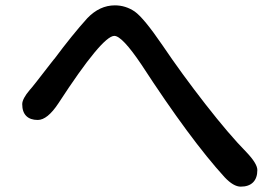

<svg xmlns="http://www.w3.org/2000/svg" viewBox="-20 -702 1040 717"><path d="M198 -316Q157 -254 121 -254Q93 -254 78 -269Q63 -284 63 -313Q63 -333 91 -366Q100 -375 170 -466Q184 -484 183 -482Q250 -572 306 -634Q352 -682 409 -682Q449 -682 483 -659Q517 -635 586 -534Q659 -426 747.5 -312.5Q836 -199 900 -134Q941 -91 941 -67Q941 -37 925 -21Q909 -5 879 -5Q852 -5 819 -40Q691 -180 508 -461Q436 -568 407 -568Q362 -568 198 -316Z"/></svg>

Font: 寒蝉全圆体 Bold
Style: Regular
Weight: 700
Designer: Warren2060
      Designed by Motoya company      

      [Varela Round]
      Joe Prince(Latin component); Avraham Cornf
Foundry: ChillType
Version: Version 3.200